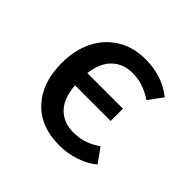

<svg xmlns="http://www.w3.org/2000/svg" viewBox="-137 -701 873 873"><g transform="rotate(45 300.0 -264.5)"><path d="M525 -481 475 -413Q412 -456 344 -456Q284 -456 245.5 -419Q207 -382 198 -310H427V-231H198Q204 -151 243 -112.5Q282 -74 344 -74Q381 -74 412.5 -84.5Q444 -95 476 -117L525 -49Q489 -19 440 -3Q391 13 341 13Q219 13 151 -61Q83 -135 83 -261Q83 -342 114 -405.5Q145 -469 203.5 -505.5Q262 -542 341 -542Q449 -542 525 -481Z"/></g></svg>

Font: Fira Mono Medium
Style: Regular
Weight: 500
Designer: Carrois Corporate & Edenspiekermann AG
Foundry: Carrois Corporate GbR & Edenspiekermann AG
Version: Version 3.206